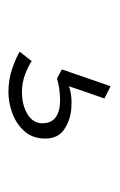

<svg xmlns="http://www.w3.org/2000/svg" viewBox="62 -122 270 433"><g transform="rotate(90 196.5 94.0)"><path d="M188 209.5Q160 209.5 134.8 200.8Q109.5 192 97 184L118.5 157Q128 164 147.2 171.5Q166.5 179 188 179Q217.5 179 238 166.5Q258.5 154 258.5 133Q258.5 112.5 244.8 102.8Q231 93 208 93Q192.5 93 178.5 95.2Q164.5 97.5 157.5 100L137 89L175 -21L202.5 -7L175 73Q195.5 65.5 223.2 67.5Q251 69.5 272 83.5Q293 97.5 293 126.5Q293 154.5 276.8 173Q260.5 191.5 236.2 200.5Q212 209.5 188 209.5Z"/></g></svg>

Font: League Spartan Thin Thin
Style: Regular
Weight: 250
Version: Version 2.002